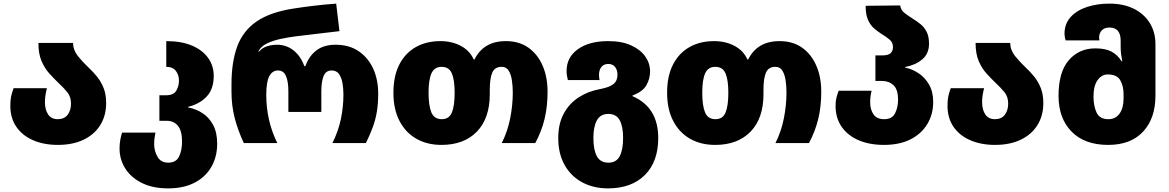

<svg xmlns="http://www.w3.org/2000/svg" viewBox="-20 -790 6454 1060"><path d="M299 10Q223 10 163.5 -15.5Q104 -41 70.5 -89.5Q37 -138 37 -206Q37 -238 41.5 -258.5Q46 -279 55 -303H239Q228 -261 228 -226Q228 -185 245.5 -158.5Q263 -132 299 -132Q335 -132 353.5 -156.5Q372 -181 372 -218Q372 -256 351.5 -281Q331 -306 304 -331Q279 -355 253 -383.5Q227 -412 209.5 -452.5Q192 -493 192 -553H383Q384 -513 410 -480.5Q436 -448 470 -416Q494 -394 516 -366.5Q538 -339 552 -304Q566 -269 566 -221Q566 -152 534 -100Q502 -48 442 -19Q382 10 299 10Z M908 250Q823 250 763 220Q703 190 671.5 140Q640 90 640 30Q640 4 644 -17.5Q648 -39 654 -58H838Q835 -42 833 -26Q831 -10 831 5Q831 43 849.5 75.5Q868 108 909 108Q952 108 968.5 74.5Q985 41 985 -10Q985 -67 962.5 -95Q940 -123 901 -123H860V-264H896Q938 -264 953 -289Q968 -314 968 -345Q968 -376 951 -398.5Q934 -421 898 -421V-563Q982 -563 1040.5 -538Q1099 -513 1129.5 -469.5Q1160 -426 1160 -371Q1160 -299 1121.5 -257.5Q1083 -216 1018 -200V-197Q1062 -189 1098.5 -165Q1135 -141 1157 -99.5Q1179 -58 1179 3Q1179 76 1146.5 132Q1114 188 1053.5 219Q993 250 908 250Z M1326 0Q1292 -74 1275 -141.5Q1258 -209 1258 -284V-324Q1258 -447 1289.5 -533Q1321 -619 1396 -671Q1471 -723 1602 -743Q1646 -750 1706.5 -757.5Q1767 -765 1836 -770L1854 -618Q1781 -609 1718 -602Q1655 -595 1610 -589Q1571 -584 1528.5 -575Q1486 -566 1452.5 -549.5Q1419 -533 1406 -505H1410Q1429 -527 1455.5 -535Q1482 -543 1509 -543Q1562 -543 1601.5 -511Q1641 -479 1660 -425H1666Q1686 -481 1727 -512Q1768 -543 1833 -543Q1908 -543 1960.5 -507Q2013 -471 2040.5 -410.5Q2068 -350 2068 -274Q2068 -220 2061 -176Q2054 -132 2039 -90.5Q2024 -49 2000 0H1815Q1847 -63 1861.5 -131Q1876 -199 1876 -269Q1876 -300 1871 -330Q1866 -360 1852 -380.5Q1838 -401 1811 -401Q1779 -401 1766.5 -370Q1754 -339 1754 -286V-172H1572V-286Q1572 -341 1558.5 -371Q1545 -401 1515 -401Q1484 -401 1467 -370Q1450 -339 1450 -266Q1450 -196 1465 -129.5Q1480 -63 1511 0Z M2417 10Q2339 10 2279.5 -23.5Q2220 -57 2186 -121.5Q2152 -186 2152 -278Q2152 -370 2184.5 -433.5Q2217 -497 2275.5 -530Q2334 -563 2411 -563Q2475 -563 2524.5 -536.5Q2574 -510 2595 -462H2600Q2623 -510 2666 -536.5Q2709 -563 2773 -563Q2846 -563 2897 -527Q2948 -491 2975.5 -428Q3003 -365 3003 -284Q3003 -202 2986.5 -133.5Q2970 -65 2935 0H2750Q2782 -63 2796.5 -136Q2811 -209 2811 -279Q2811 -315 2806 -347.5Q2801 -380 2788 -400.5Q2775 -421 2750 -421Q2711 -421 2697.5 -388.5Q2684 -356 2684 -296V-270Q2684 -137 2613 -63.5Q2542 10 2417 10ZM2419 -132Q2460 -132 2475 -169.5Q2490 -207 2490 -278Q2490 -349 2474.5 -385Q2459 -421 2418 -421Q2378 -421 2362 -385Q2346 -349 2346 -278Q2346 -207 2361.5 -169.5Q2377 -132 2419 -132Z M3337 250Q3257 250 3195 217Q3133 184 3097.5 121.5Q3062 59 3062 -28Q3062 -106 3092 -162Q3122 -218 3174 -252Q3226 -286 3292 -298Q3345 -308 3367 -326Q3389 -344 3389 -378Q3389 -403 3376 -420Q3363 -437 3338 -437Q3314 -437 3300.5 -420.5Q3287 -404 3287 -377Q3287 -363 3290 -348H3115Q3108 -375 3108 -398Q3108 -474 3170.5 -518.5Q3233 -563 3338 -563Q3413 -563 3464.5 -539.5Q3516 -516 3542.5 -478Q3569 -440 3569 -396Q3569 -356 3549 -320Q3529 -284 3472 -263V-259Q3614 -198 3614 -28Q3614 103 3540 176.5Q3466 250 3337 250ZM3339 108Q3383 108 3401.5 72Q3420 36 3420 -28Q3420 -91 3401.5 -126Q3383 -161 3338 -161Q3295 -161 3275.5 -126Q3256 -91 3256 -28Q3256 36 3275 72Q3294 108 3339 108Z M3928 10Q3850 10 3790.5 -23.5Q3731 -57 3697 -121.5Q3663 -186 3663 -278Q3663 -370 3695.5 -433.5Q3728 -497 3786.5 -530Q3845 -563 3922 -563Q3986 -563 4035.5 -536.5Q4085 -510 4106 -462H4111Q4134 -510 4177 -536.5Q4220 -563 4284 -563Q4357 -563 4408 -527Q4459 -491 4486.5 -428Q4514 -365 4514 -284Q4514 -202 4497.5 -133.5Q4481 -65 4446 0H4261Q4293 -63 4307.5 -136Q4322 -209 4322 -279Q4322 -315 4317 -347.5Q4312 -380 4299 -400.5Q4286 -421 4261 -421Q4222 -421 4208.5 -388.5Q4195 -356 4195 -296V-270Q4195 -137 4124 -63.5Q4053 10 3928 10ZM3930 -132Q3971 -132 3986 -169.5Q4001 -207 4001 -278Q4001 -349 3985.5 -385Q3970 -421 3929 -421Q3889 -421 3873 -385Q3857 -349 3857 -278Q3857 -207 3872.5 -169.5Q3888 -132 3930 -132Z M4860 10Q4781 10 4721 -15.5Q4661 -41 4627 -89.5Q4593 -138 4593 -206Q4593 -233 4598 -251.5Q4603 -270 4610 -289H4792Q4788 -273 4786 -257Q4784 -241 4784 -226Q4784 -185 4802.5 -158.5Q4821 -132 4861 -132Q4905 -132 4921.5 -164.5Q4938 -197 4938 -240Q4938 -296 4913 -319.5Q4888 -343 4850 -343H4813V-484H4850Q4884 -484 4897 -496.5Q4910 -509 4910 -530Q4910 -556 4890.5 -572Q4871 -588 4846 -603Q4826 -616 4805.5 -633.5Q4785 -651 4772 -680.5Q4759 -710 4759 -758L4950 -760Q4953 -735 4972.5 -719.5Q4992 -704 5019 -687Q5040 -674 5061 -657.5Q5082 -641 5095.5 -615Q5109 -589 5109 -549Q5109 -494 5072 -462.5Q5035 -431 4977 -420V-417Q5016 -409 5051.5 -385.5Q5087 -362 5109.5 -322.5Q5132 -283 5132 -227Q5132 -159 5099.5 -105Q5067 -51 5006.5 -20.5Q4946 10 4860 10Z M5473 10Q5397 10 5337.5 -15.5Q5278 -41 5244.5 -89.5Q5211 -138 5211 -206Q5211 -238 5215.5 -258.5Q5220 -279 5229 -303H5413Q5402 -261 5402 -226Q5402 -185 5419.5 -158.5Q5437 -132 5473 -132Q5509 -132 5527.5 -156.5Q5546 -181 5546 -218Q5546 -256 5525.5 -281Q5505 -306 5478 -331Q5453 -355 5427 -383.5Q5401 -412 5383.5 -452.5Q5366 -493 5366 -553H5557Q5558 -513 5584 -480.5Q5610 -448 5644 -416Q5668 -394 5690 -366.5Q5712 -339 5726 -304Q5740 -269 5740 -221Q5740 -152 5708 -100Q5676 -48 5616 -19Q5556 10 5473 10Z M6098 10Q5968 10 5896 -63.5Q5824 -137 5824 -261Q5824 -392 5880.5 -457.5Q5937 -523 6027 -523Q6083 -523 6116.5 -505Q6150 -487 6172 -452H6176Q6172 -473 6169.5 -490.5Q6167 -508 6167 -536V-565Q6167 -638 6105 -638Q6077 -638 6062.5 -622Q6048 -606 6048 -584Q6048 -580 6048.5 -575.5Q6049 -571 6050 -567H5863Q5857 -587 5857 -604Q5857 -658 5890 -695Q5923 -732 5979.5 -751Q6036 -770 6105 -770Q6183 -770 6240 -741.5Q6297 -713 6328 -662.5Q6359 -612 6359 -547V-261Q6359 -137 6291 -63.5Q6223 10 6098 10ZM6099 -132Q6139 -132 6161 -163Q6183 -194 6183 -247V-269Q6183 -316 6164.5 -347.5Q6146 -379 6096 -379Q6062 -379 6039.5 -347.5Q6017 -316 6017 -257Q6017 -205 6034 -168.5Q6051 -132 6099 -132Z"/></svg>

Font: Noto Sans Georgian Black
Style: Regular
Weight: 900
Designer: Monotype Design Team, Akaki Razmadze
Foundry: Google LLC
Version: Version 2.005; ttfautohint (v1.8.4.7-5d5b)